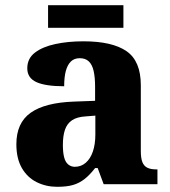

<svg xmlns="http://www.w3.org/2000/svg" viewBox="-20 -709 654 739"><path d="M200 10Q157 10 121 -8Q85 -26 64 -62.5Q43 -99 43 -154Q43 -236 98 -275Q153 -314 265 -318L346 -321V-375Q346 -411 340.5 -435.5Q335 -460 322 -472.5Q309 -485 287 -485Q266 -485 253 -472.5Q240 -460 233.5 -436.5Q227 -413 227 -377Q155 -377 120 -393Q85 -409 85 -446Q85 -484 114.5 -506.5Q144 -529 193 -539.5Q242 -550 301 -550Q412 -550 467 -512Q522 -474 522 -381V-128Q522 -100 528 -85Q534 -70 547 -63.5Q560 -57 582 -57H586V0H379L356 -62H346Q325 -35 305 -19.5Q285 -4 261 3Q237 10 200 10ZM268 -67Q292 -67 310 -82.5Q328 -98 337.5 -126Q347 -154 347 -191V-264L310 -261Q276 -259 257 -246Q238 -233 230 -209.5Q222 -186 222 -151Q222 -124 226.5 -105Q231 -86 242 -76.5Q253 -67 268 -67ZM165 -602V-689H455V-602Z"/></svg>

Font: Noto Serif Hebrew ExtraBold
Style: Regular
Weight: 800
Version: Version 2.003